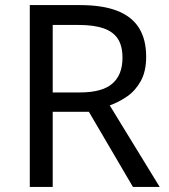

<svg xmlns="http://www.w3.org/2000/svg" viewBox="-20 -734 662 754"><path d="M294 -714Q383 -714 440.5 -691.5Q498 -669 526 -624Q554 -579 554 -511Q554 -454 533 -416Q512 -378 479.5 -355.5Q447 -333 411 -320L607 0H502L329 -295H187V0H97V-714ZM289 -636H187V-371H294Q381 -371 421 -405.5Q461 -440 461 -507Q461 -554 442.5 -582Q424 -610 386 -623Q348 -636 289 -636Z"/></svg>

Font: hexlhindi05
Style: Book
Weight: 400
Designer: Jelle Bosma - Monotype Design Team
Foundry: Monotype Imaging Inc.
Version: Version 2.003